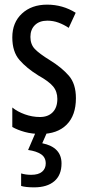

<svg xmlns="http://www.w3.org/2000/svg" viewBox="-20 -567 379 827"><path d="M307 -144Q307 -70 267 -30Q227 10 155 10Q118 10 87 1.5Q56 -7 33 -20V-104Q55 -86 87 -74.5Q119 -63 152 -63Q187 -63 207 -83.5Q227 -104 227 -141Q227 -173 208.5 -195Q190 -217 145 -242Q95 -273 64 -308.5Q33 -344 33 -406Q33 -470 74.5 -508.5Q116 -547 183 -547Q250 -547 306 -512L276 -447Q255 -461 232 -469.5Q209 -478 184 -478Q150 -478 130.5 -459Q111 -440 111 -408Q111 -376 130 -356Q149 -336 196 -307Q246 -276 276.5 -241Q307 -206 307 -144ZM245 137Q245 187 214 213.5Q183 240 127 240Q91 240 71 234V180Q91 186 114 186Q146 186 161.5 172.5Q177 159 177 137Q177 111 157 97.5Q137 84 101 79L135 0H184L162 50Q245 67 245 137Z"/></svg>

Font: Noto Sans Khmer ExtraCondensed
Style: Regular
Weight: 400
Width: 2
Designer: Danh Hong and the Monotype Design Team
Foundry: Monotype Imaging Inc.
Version: Version 2.004; ttfautohint (v1.8.4.7-5d5b)